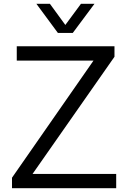

<svg xmlns="http://www.w3.org/2000/svg" viewBox="-20 -988 673 1008"><path d="M151 -75H590V0H43V-55L471 -670H68V-745H581V-690ZM284 -815 171 -968H242L323 -857L405 -968H476L362 -815Z"/></svg>

Font: Plus Jakarta Text Light
Style: Regular
Weight: 300
Designer: Gumpita Rahayu
Foundry: Tokotype Studio
Version: Version 1.000